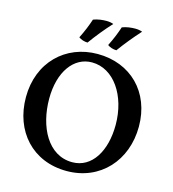

<svg xmlns="http://www.w3.org/2000/svg" viewBox="-127 -986 993 1100"><g transform="rotate(15 369.5 -436.0)"><path d="M295 -733C329 -780 369 -830 410 -874C400 -878 385 -881 369 -881C345 -881 317 -878 291 -868C278 -829 264 -794 242 -750C255 -740 276 -733 295 -733ZM466 -733C500 -780 541 -830 581 -874C571 -878 556 -881 540 -881C516 -881 488 -878 462 -868C449 -829 435 -794 413 -750C426 -740 447 -733 466 -733ZM369 9C568 9 704 -142 704 -344C704 -548 565 -685 369 -685C179 -685 35 -547 35 -340C35 -139 166 9 369 9ZM387 -48C243 -48 166 -200 166 -366C166 -527 243 -630 350 -630C480 -630 573 -492 573 -319C573 -164 504 -48 387 -48Z"/></g></svg>

Font: Vollkorn Semibold
Style: Regular
Weight: 600
Designer: Friedrich Althausen
Foundry: Friedrich Althausen
Version: Version 4.015;PS 004.015;hotconv 1.0.88;makeotf.lib2.5.64775